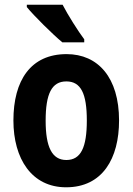

<svg xmlns="http://www.w3.org/2000/svg" viewBox="-20 -852 564 816"><path d="M246 -832H94V-822C123 -786 205 -705 245 -672H338V-685C313 -718 268 -789 246 -832ZM486 -340C486 -522 397 -622 263 -622C111 -622 37 -511 37 -340C37 -177 115 -56 261 -56C416 -56 486 -179 486 -340ZM174 -339C174 -454 200 -506 262 -506C324 -506 349 -454 349 -340C349 -226 324 -172 262 -172C201 -172 174 -227 174 -339Z"/></svg>

Font: Noto Sans Malayalam UI Condensed
Style: Bold
Weight: 700
Width: 3
Designer: Jelle Bosma - Monotype Design Team
Foundry: Monotype Imaging Inc.
Version: Version 2.104